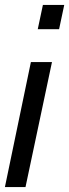

<svg xmlns="http://www.w3.org/2000/svg" viewBox="-29 -763 282 783"><path d="M125 -644 146 -743H233L212 -644ZM-9 0 97 -510H183L75 0Z"/></svg>

Font: Saira Ultra Condensed SemiBold
Style: Italic
Weight: 600
Width: 1
Italic angle: -12°
Designer: Hector Gatti with collaboration of the Omnibus-Type team
Foundry: Omnibus-Type
Version: Version 1.001; ttfautohint (v1.8)